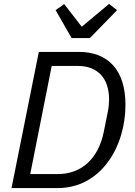

<svg xmlns="http://www.w3.org/2000/svg" viewBox="-20 -964 692 984"><path d="M441 -769 580 -912 539 -944 399 -827 309 -943 265 -912 347 -769ZM39 0H275C497 0 623 -211 623 -427C623 -606 533 -698 384 -698H179ZM135 -72 245 -626H380C477 -626 539 -566 539 -455C539 -436 537 -414 533 -394L512 -289C484 -149 396 -72 277 -72Z"/></svg>

Font: Braiins Sans
Style: Italic
Weight: 400
Italic angle: -11.31°
Designer: Mike Abbink, Paul van der Laan, Pieter van Rosmalen, Jiri Chlebus, Lubos Buracinsky
Foundry: Bold Monday, Sudetype
Version: Version 1.000;hotconv 1.0.109;makeotfexe 2.5.65596